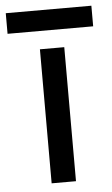

<svg xmlns="http://www.w3.org/2000/svg" viewBox="-81 -680 418 715"><g transform="rotate(-5 128.0 -323.0)"><path d="M174 0H83V-501H174ZM288 -569H-32V-646H288Z"/></g></svg>

Font: Rilu
Style: Bold
Weight: 500
Designer: Alí Sinisterra
Foundry: Alí Sinisterra
Version: ""